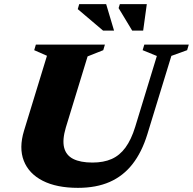

<svg xmlns="http://www.w3.org/2000/svg" viewBox="-20 -891 930 926"><path d="M297.5 -276Q280 -217 289.2 -179.5Q298.5 -142 333.2 -124.5Q368 -107 426 -107Q479.5 -107 518.5 -124.2Q557.5 -141.5 585.2 -179.5Q613 -217.5 632 -279L736.5 -621L668 -649L676 -676H890.5L882.5 -649L806.5 -621.5L690.5 -243Q664 -157 619 -99.5Q574 -42 509 -13.5Q444 15 356 15Q253 15 186 -19.2Q119 -53.5 94.8 -115.5Q70.5 -177.5 96 -261L206.5 -622L145 -649L153 -676H486L478 -649L402.5 -619ZM530 -743.5H477L355 -847L362 -871H492ZM670.5 -743.5H617.5L552 -852L558 -871H688Z"/></svg>

Font: Newsreader 16pt 16pt ExtraBold
Style: Italic
Weight: 800
Italic angle: -17°
Version: Version 1.003